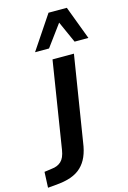

<svg xmlns="http://www.w3.org/2000/svg" viewBox="-244 -817 714 1074"><g transform="rotate(-15 112.5 -279.5)"><path d="M-105 193 -101 102 -58 96Q-24 93 -3 73.5Q18 54 25 10L105 -494H229L150 0Q144 45 129.5 78.5Q115 112 90.5 135.5Q66 159 29.5 172Q-7 185 -60 189ZM21 -558 151 -752H257L330 -558H250L194 -683L102 -558Z"/></g></svg>

Font: Nunito Sans 10pt SemiCondensed
Style: Bold Italic
Weight: 700
Width: 4
Italic angle: -9°
Designer: Vernon Adams
Foundry: Vernon Adams
Version: Version 3.101;gftools[0.9.27]